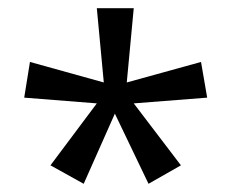

<svg xmlns="http://www.w3.org/2000/svg" viewBox="-20 -820 564 468"><path d="M306 -800H216L233 -619L53 -669L39 -582L216 -568L103 -417L184 -372L260 -543L342 -372L421 -417L306 -568L485 -582L470 -669L289 -619Z"/></svg>

Font: Noto Sans Malayalam Condensed
Style: Regular
Weight: 400
Width: 3
Designer: Jelle Bosma - Monotype Design Team
Foundry: Monotype Imaging Inc.
Version: Version 2.104